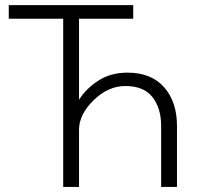

<svg xmlns="http://www.w3.org/2000/svg" viewBox="-20 -738 794 758"><path d="M14.6 -664.1V-717.8H505.9V-664.1H292V-345.7H293Q320.3 -388.7 368.7 -419.9Q417 -451.2 483.4 -451.2Q577.1 -451.2 627.9 -393.6Q678.7 -335.9 678.7 -241.2V0H616.2V-241.2Q616.2 -310.5 582 -354.5Q547.9 -398.4 474.6 -398.4Q407.2 -398.4 349.6 -342.3Q292 -286.1 292 -225.6V0H229.5V-664.1Z"/></svg>

Font: Gothic A1 Light
Style: Regular
Weight: 300
Version: Version 2.50